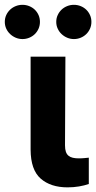

<svg xmlns="http://www.w3.org/2000/svg" viewBox="-59 -785 406 811"><path d="M70.3 -152.7V-545.5H217.3L215.6 -170.8Q215.6 -154.5 219.3 -143.8Q223 -133.2 230.5 -127.1Q237.9 -121.1 248.6 -118.6Q259.2 -116.1 273.1 -116.1Q287.3 -116.1 297.6 -117.2Q307.9 -118.3 316.1 -119V-7.8Q297.6 -1.4 274.7 2.5Q251.8 6.4 226.2 6.4Q155.2 6.4 112.9 -30.5Q70.7 -67.5 70.3 -152.7ZM253.2 -764.6Q268.5 -764.6 282 -759.1Q295.5 -753.6 305.4 -744Q315.3 -734.4 321.2 -721.2Q327.1 -708.1 327.1 -692.5Q327.1 -677.2 321.2 -663.9Q315.3 -650.6 305.2 -640.8Q295.1 -631 281.6 -625.5Q268.1 -620 253.2 -620Q238.3 -620 224.8 -625.7Q211.3 -631.4 201 -641.2Q190.7 -650.9 184.7 -664.1Q178.6 -677.2 178.6 -692.5Q178.6 -708.1 184.7 -721.2Q190.7 -734.4 200.8 -744Q210.9 -753.6 224.4 -759.1Q237.9 -764.6 253.2 -764.6ZM-38.7 -692.5Q-38.7 -708.1 -32.7 -721.2Q-26.6 -734.4 -16.5 -744Q-6.4 -753.6 7.1 -759.1Q20.6 -764.6 35.9 -764.6Q51.1 -764.6 64.6 -759.1Q78.1 -753.6 88.1 -744Q98 -734.4 103.9 -721.2Q109.7 -708.1 109.7 -692.5Q109.7 -677.2 103.9 -663.9Q98 -650.6 87.9 -640.8Q77.8 -631 64.3 -625.5Q50.8 -620 35.9 -620Q21 -620 7.5 -625.7Q-6 -631.4 -16.3 -641.2Q-26.6 -650.9 -32.7 -664.1Q-38.7 -677.2 -38.7 -692.5Z"/></svg>

Font: Inter P
Style: Bold
Weight: 700
Designer: Rasmus Andersson
Foundry: rsms
Version: Version 3.018;git-588b23468